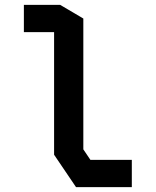

<svg xmlns="http://www.w3.org/2000/svg" viewBox="-20 -768 640 788"><path d="M78 -748V-636H202V-133L292 0H521V-112H351L322 -155V-692L227 -748Z"/></svg>

Font: Kode Mono
Style: Bold
Weight: 700
Monospace: yes
Designer: Isa Ozler
Foundry: Kadena LLC
Version: Version 1.206;gftools[0.9.28]